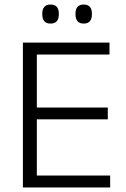

<svg xmlns="http://www.w3.org/2000/svg" viewBox="-20 -827 558 847"><path d="M81 0V-639H142.5V0ZM100 0V-52.5H466V0ZM116 -300.5V-352.5H455.5V-300.5ZM99 -586.5V-639H463V-586.5ZM203 -723Q184.5 -723 175.5 -733.5Q166.5 -744 166.5 -764V-767Q166.5 -786.5 175.5 -796.8Q184.5 -807 203 -807Q221.5 -807 230.5 -796.8Q239.5 -786.5 239.5 -767V-764Q239.5 -744 230.5 -733.5Q221.5 -723 203 -723ZM349 -723Q331 -723 322 -733.5Q313 -744 313 -764V-767Q313 -786.5 322 -796.8Q331 -807 349 -807Q367.5 -807 376.5 -796.8Q385.5 -786.5 385.5 -767V-764Q385.5 -744 376.5 -733.5Q367.5 -723 349 -723Z"/></svg>

Font: Anek Tamil Medium Light
Style: Regular
Weight: 300
Version: Version 1.003